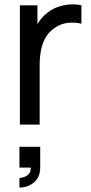

<svg xmlns="http://www.w3.org/2000/svg" viewBox="-20 -564 414 869"><path d="M68 285V241.5Q74.5 241.5 87 238Q99.5 234.5 109.8 224.2Q120 214 119 194.5H68V100.5H162V194.5Q162 238 133.8 261.5Q105.5 285 68 285ZM70 0V-540H149.5V-409.5L136.5 -426.5Q146 -451.5 161.2 -472.5Q176.5 -493.5 195.5 -507Q216.5 -524 243 -533Q269.5 -542 297 -543.8Q324.5 -545.5 348.5 -540V-456.5Q320.5 -464 287 -460.5Q253.5 -457 225 -436Q199 -417.5 184.8 -391Q170.5 -364.5 165 -333.8Q159.5 -303 159.5 -271V0Z"/></svg>

Font: Manrope ExtraLight Medium
Style: Regular
Weight: 500
Version: Version 4.504